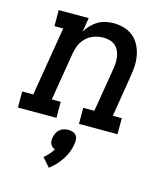

<svg xmlns="http://www.w3.org/2000/svg" viewBox="-126 -628 842 972"><g transform="rotate(15 295.5 -142.0)"><path d="M-9 0V-84H49L109 -446H63V-530H220L208 -456Q219 -475 234.5 -491Q250 -507 268.5 -518Q287 -529 308 -533.5Q329 -538 349 -538Q378 -538 405 -530Q432 -522 452.5 -505Q473 -488 485.5 -464Q498 -440 503.5 -412.5Q509 -385 507.5 -356.5Q506 -328 501 -299L466 -84H513V0H311V-84H369L407 -313Q410 -330 410.5 -347Q411 -364 408.5 -380Q406 -396 399 -410.5Q392 -425 380 -435Q368 -445 352 -449.5Q336 -454 319 -454Q303 -454 288 -451Q273 -448 258 -441Q243 -434 230.5 -422.5Q218 -411 209.5 -397.5Q201 -384 196 -368.5Q191 -353 188 -338L146 -84H193V0ZM221 254 181 208Q195 197 206.5 184Q218 171 227 156Q219 154 212.5 148.5Q206 143 202.5 135Q199 127 198.5 118.5Q198 110 200 101Q202 89 207.5 77.5Q213 66 222.5 58Q232 50 244 46.5Q256 43 268 43Q279 43 290 46.5Q301 50 308 58Q315 66 316.5 77.5Q318 89 316 101Q313 123 305 144.5Q297 166 284.5 185.5Q272 205 256 222.5Q240 240 221 254Z"/></g></svg>

Font: Iosevka Curly Slab MdExObl
Style: Regular
Weight: 500
Width: 7
Italic angle: -9°
Monospace: yes
Designer: Belleve Invis
Foundry: Belleve Invis
Version: Version 11.1.0; ttfautohint (v1.8.3)